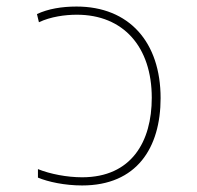

<svg xmlns="http://www.w3.org/2000/svg" viewBox="-20 -557 603 587"><path d="M231 10C398 10 471 -105 471 -257C471 -428 375 -537 214 -537C169 -537 127 -530 93 -514L99 -489C135 -506 179 -512 215 -512C357 -512 444 -414 444 -258C444 -124 382 -15 231 -15C185 -15 133 -25 96 -40V-14C127 -1 178 10 231 10Z"/></svg>

Font: Noto Sans Mono SemiCondensed Thin
Style: Regular
Weight: 100
Width: 4
Designer: Monotype Design Team
Foundry: Monotype Imaging Inc.
Version: Version 2.014